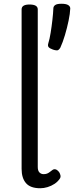

<svg xmlns="http://www.w3.org/2000/svg" viewBox="-20 -985 394 1022"><path d="M194 17Q142 17 118.5 -10Q95 -37 95 -86V-935Q95 -948 105.5 -954.5Q116 -961 137 -961Q159 -961 170 -954.5Q181 -948 181 -935V-96Q181 -76 190 -67Q199 -58 212 -58Q223 -58 230.5 -61Q238 -64 245 -69.5Q252 -75 259 -80Q267 -86 276 -83.5Q285 -81 294 -70Q299 -63 301.5 -53Q304 -43 299 -35Q288 -18 270.5 -6.5Q253 5 233 11Q213 17 194 17ZM262 -721Q245 -727 239 -734Q233 -741 237 -754Q244 -776 249.5 -810Q255 -844 259 -879.5Q263 -915 264 -940Q264 -951 273.5 -958Q283 -965 307 -965Q332 -965 343 -958Q354 -951 354 -940Q353 -913 345 -874.5Q337 -836 325.5 -797.5Q314 -759 301 -731Q297 -724 290.5 -719Q284 -714 262 -721Z"/></svg>

Font: Playwrite HU
Style: Regular
Weight: 400
Designer: Veronika Burian, José Scaglione
Foundry: TypeTogether
Version: Version 1.002